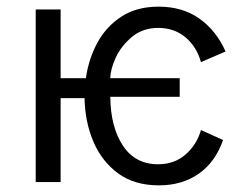

<svg xmlns="http://www.w3.org/2000/svg" viewBox="-20 -548 726 578"><path d="M458.5 10Q385 10 336 -25.8Q287 -61.5 261.5 -120.8Q236 -180 234.5 -252.5H162.5V0H87.5V-519.5H162.5V-312.5H238.5Q247 -371.5 273.5 -420Q300 -468.5 345.8 -498.2Q391.5 -528 457.5 -528Q529.5 -528 580.5 -491.8Q631.5 -455.5 659 -393L585 -361Q572 -407.5 538.2 -435.8Q504.5 -464 456 -464Q411 -464 378.5 -438Q344.5 -409.5 328.5 -374.8Q312.5 -340 312 -312.5H521V-256.5H312Q313 -165.5 350 -109.5Q387 -53.5 456 -53.5Q504.5 -53.5 538.2 -82.5Q572 -111.5 585 -156.5L651.5 -126.5Q628.5 -60 578.2 -25Q528 10 458.5 10Z"/></svg>

Font: Acari Sans
Style: Regular
Weight: 400
Designer: Alfredo Marco Pradil and Stefan Peev (font) & Cristiano Sobral (main changes)
Foundry: Alfredo Marco Pradil and Stefan Peev (font) & Cristiano Sobral (main changes)
Version: Version 1.063; ttfautohint (v1.8.3)